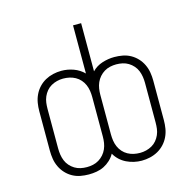

<svg xmlns="http://www.w3.org/2000/svg" viewBox="-108 -844 966 963"><g transform="rotate(-15 375.0 -362.5)"><path d="M512 10Q492 10 472 5.5Q452 1 433.5 -8Q415 -17 400 -31Q385 -45 375 -63Q365 -45 350 -31Q335 -17 317 -8Q299 1 278.5 4.5Q258 8 238 8Q216 8 194.5 4Q173 0 154 -10.5Q135 -21 120 -37Q105 -53 95.5 -73Q86 -93 82.5 -114.5Q79 -136 79 -158V-363Q79 -384 82.5 -405.5Q86 -427 95.5 -447Q105 -467 120 -483Q135 -499 154 -509.5Q173 -520 194.5 -525Q216 -530 238 -530Q270 -530 300.5 -519Q331 -508 354 -485V-735H396V-485Q418 -508 449.5 -518Q481 -528 512 -528Q534 -528 555.5 -524Q577 -520 596 -509.5Q615 -499 630 -483Q645 -467 654.5 -447Q664 -427 667.5 -405.5Q671 -384 671 -363V-158Q671 -136 667.5 -114.5Q664 -93 654.5 -73Q645 -53 630 -37Q615 -21 596 -10.5Q577 0 555.5 5Q534 10 512 10ZM238 -30Q254 -30 270 -33.5Q286 -37 300 -45.5Q314 -54 325 -66.5Q336 -79 342.5 -94Q349 -109 351.5 -125Q354 -141 354 -158V-363Q354 -379 351.5 -395.5Q349 -412 342.5 -427Q336 -442 325 -454.5Q314 -467 299.5 -475Q285 -483 269 -486.5Q253 -490 236 -490Q220 -490 204 -486Q188 -482 174 -474Q160 -466 149.5 -453.5Q139 -441 132.5 -426Q126 -411 124 -395Q122 -379 122 -363V-158Q122 -141 124.5 -125Q127 -109 133 -94Q139 -79 150 -66.5Q161 -54 175 -45.5Q189 -37 205 -33.5Q221 -30 238 -30ZM514 -30Q530 -30 546 -34Q562 -38 576 -46Q590 -54 600.5 -66.5Q611 -79 617.5 -94Q624 -109 626 -125Q628 -141 628 -158V-363Q628 -379 625.5 -395Q623 -411 617 -426Q611 -441 600 -453.5Q589 -466 575 -474.5Q561 -483 545 -486.5Q529 -490 512 -490Q496 -490 480 -486.5Q464 -483 450 -474.5Q436 -466 425 -453.5Q414 -441 407.5 -426Q401 -411 398.5 -395Q396 -379 396 -363V-158Q396 -141 398.5 -124.5Q401 -108 407.5 -93Q414 -78 425 -65.5Q436 -53 450.5 -45Q465 -37 481 -33.5Q497 -30 514 -30Z"/></g></svg>

Font: Zed Sans Extralight Extended
Style: Regular
Weight: 200
Width: 7
Designer: Belleve Invis
Foundry: Belleve Invis
Version: Version 1.0.0; ttfautohint (v1.8.4)